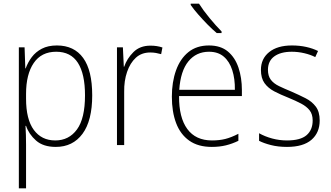

<svg xmlns="http://www.w3.org/2000/svg" viewBox="-20 -851 1792 1039"><path d="M288 -605Q381 -605 430 -537.5Q479 -470 479 -335Q479 -198 426.5 -127Q374 -56 282 -56Q214 -56 175 -90.5Q136 -125 121 -170H118Q121 -121 121 -67V168H82V-595H113L117 -481H119Q131 -514 152 -542Q173 -570 206.5 -587.5Q240 -605 288 -605ZM284 -571Q204 -571 162.5 -510Q121 -449 121 -343V-317Q121 -205 163 -148Q205 -91 279 -91Q353 -91 396.5 -150.5Q440 -210 440 -335Q440 -451 401.5 -511Q363 -571 284 -571Z M794 -604Q830 -604 859 -594L852 -558Q838 -562 823.5 -564.5Q809 -567 793 -567Q746 -567 715 -538.5Q684 -510 667.5 -461.5Q651 -413 652 -354V-66H613V-595H645L650 -490H652Q667 -534 702 -569Q737 -604 794 -604Z M1111 -605Q1174 -605 1213 -572.5Q1252 -540 1270.5 -485Q1289 -430 1289 -363V-331H949Q948 -215 993.5 -153Q1039 -91 1127 -91Q1167 -91 1199 -99Q1231 -107 1270 -127V-89Q1237 -73 1202.5 -64.5Q1168 -56 1126 -56Q1052 -56 1004 -90Q956 -124 933 -185Q910 -246 910 -328Q910 -407 932.5 -470Q955 -533 999.5 -569Q1044 -605 1111 -605ZM1111 -571Q1042 -571 999.5 -519Q957 -467 950 -365H1251Q1252 -424 1237 -471Q1222 -518 1191 -544.5Q1160 -571 1111 -571ZM1057 -831Q1079 -796 1114 -753.5Q1149 -711 1179 -681V-672H1153Q1129 -692 1102.5 -719Q1076 -746 1052 -773.5Q1028 -801 1012 -824V-831Z M1710 -199Q1710 -133 1665.5 -94.5Q1621 -56 1533 -56Q1485 -56 1446 -66Q1407 -76 1382 -89V-130Q1414 -112 1453 -101.5Q1492 -91 1533 -91Q1606 -91 1639 -119.5Q1672 -148 1672 -199Q1672 -233 1655.5 -254Q1639 -275 1609.5 -290.5Q1580 -306 1541 -322Q1498 -339 1464.5 -356.5Q1431 -374 1411.5 -401Q1392 -428 1392 -473Q1392 -533 1436.5 -569Q1481 -605 1560 -605Q1601 -605 1637 -597Q1673 -589 1701 -575L1686 -542Q1661 -555 1627 -563Q1593 -571 1559 -571Q1499 -571 1464.5 -546Q1430 -521 1430 -473Q1430 -440 1445.5 -419.5Q1461 -399 1490 -385Q1519 -371 1558 -355Q1599 -337 1633.5 -319.5Q1668 -302 1689 -274Q1710 -246 1710 -199Z"/></svg>

Font: Noto Sans Malayalam UI SemiCondensed ExtraLight
Style: Regular
Weight: 200
Width: 4
Designer: Jelle Bosma - Monotype Design Team
Foundry: Monotype Imaging Inc.
Version: Version 2.104; ttfautohint (v1.8.4.7-5d5b)